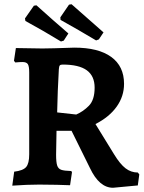

<svg xmlns="http://www.w3.org/2000/svg" viewBox="-20 -871 681 907"><path d="M405 -77 318 -253H247L245 -140Q245 -105 250 -89.5Q255 -74 269 -69Q283 -64 317 -63L320 -57L311 4Q293 3 248 2Q203 1 165 1Q109 1 38 6L47 -60Q89 -65 103.5 -82Q118 -99 118 -142V-529Q118 -558 111.5 -568Q105 -578 86 -578Q74 -578 52 -576L46 -584L55 -644L180 -642Q218 -642 331 -646Q445 -646 505.5 -602Q566 -558 566 -475Q566 -416 531 -367Q496 -318 431 -285L519 -142Q547 -96 573 -76Q599 -56 631 -56L638 -47L631 5L514 16Q449 16 405 -77ZM427 -457Q427 -512 390 -539Q353 -566 276 -566Q266 -566 262.5 -562Q259 -558 258 -544Q252 -441 250 -340L340 -330Q373 -344 400 -371.5Q427 -399 427 -457ZM266 -777 265 -789 306 -849 318 -851Q400 -778 469 -718L447 -685L434 -680Q354 -728 266 -777ZM100 -772 98 -784 140 -844 152 -846Q233 -773 303 -713L281 -679L268 -675Q188 -724 100 -772Z"/></svg>

Font: Alegreya
Style: Bold
Weight: 700
Designer: Juan Pablo del Peral
Foundry: Huerta Tipografica
Version: Version 2.008; ttfautohint (v1.8)